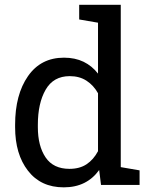

<svg xmlns="http://www.w3.org/2000/svg" viewBox="-20 -782 640 812"><path d="M399.4 -63Q373.5 -26.9 336.2 -8.3Q298.8 10.3 249.5 10.3Q152.8 10.3 98.4 -59.8Q43.9 -129.9 43.9 -244.1V-254.4Q43.9 -381.8 98.4 -460Q152.8 -538.1 250.5 -538.1Q297.4 -538.1 333.3 -520.8Q369.1 -503.4 394.5 -470.7V-686L314.9 -699.7V-761.7H394.5H490.7V-75.2L570.3 -61.5V0H407.2ZM140.1 -244.1Q140.1 -164.6 172.9 -116.2Q205.6 -67.9 273.9 -67.9Q316.9 -67.9 346.2 -87.4Q375.5 -106.9 394.5 -142.6V-387.7Q376 -420.9 346.2 -440.4Q316.4 -460 274.9 -460Q206.1 -460 173.1 -402.8Q140.1 -345.7 140.1 -254.4Z"/></svg>

Font: TypoPRO Roboto Slab
Style: Regular
Weight: 400
Designer: Google
Version: Version 1.100263; 2013; ttfautohint (v0.94.20-1c74) -l 8 -r 